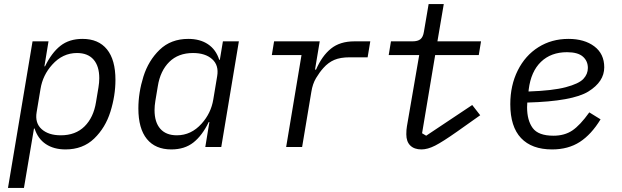

<svg xmlns="http://www.w3.org/2000/svg" viewBox="-20 -718 3040 938"><path d="M139 -516H217L197 -394H200Q232 -460 275 -494Q318 -528 383 -528Q461 -528 502.5 -477Q544 -426 544 -328Q544 -251 519.5 -172.5Q495 -94 440 -41Q385 12 300 12Q243 12 204 -14Q165 -40 149 -90H146L97 200H19ZM449 -219 461 -291Q465 -315 465 -336Q465 -395 437 -427Q409 -459 356 -459Q286 -459 235 -402Q189 -351 178 -284L159 -170Q150 -117 183.5 -87Q217 -57 277 -57Q349 -57 393 -100.5Q437 -144 449 -219Z M983 0 1003 -122H1000Q968 -56 925 -22Q882 12 817 12Q739 12 697.5 -39Q656 -90 656 -188Q656 -265 680.5 -343.5Q705 -422 760 -475Q815 -528 900 -528Q957 -528 996 -502Q1035 -476 1051 -426H1054L1069 -516H1147L1061 0ZM965 -114Q1011 -165 1022 -232L1041 -346Q1050 -399 1016.5 -429Q983 -459 923 -459Q851 -459 807 -415.5Q763 -372 751 -297L739 -225Q735 -201 735 -180Q735 -121 763 -89Q791 -57 844 -57Q914 -57 965 -114Z M1378 0 1453 -449H1308L1319 -516H1542L1519 -378H1524Q1553 -445 1597 -480.5Q1641 -516 1711 -516H1789L1776 -438H1688Q1643 -438 1613.5 -425.5Q1584 -413 1560 -386Q1541 -365 1524 -336.5Q1507 -308 1501 -269L1456 0Z M1965 -62Q1965 -85 1968 -101L2028 -449H1879L1890 -516H1995Q2021 -516 2034 -526.5Q2047 -537 2051 -563L2074 -698H2148L2117 -516H2330L2319 -449H2106L2042 -67L2062 -55L2287 -205L2326 -155L2213 -75Q2142 -25 2105.5 -6.5Q2069 12 2039 12Q2004 12 1984.5 -7Q1965 -26 1965 -62Z M2473 -209Q2473 -301 2509.5 -374Q2546 -447 2610.5 -487.5Q2675 -528 2757 -528Q2835 -528 2883.5 -491.5Q2932 -455 2932 -389Q2932 -319 2854.5 -271Q2777 -223 2556 -217Q2555 -207 2555 -194Q2555 -130 2582.5 -92.5Q2610 -55 2684 -55Q2738 -55 2776 -80.5Q2814 -106 2859 -169L2914 -135Q2869 -61 2812.5 -24.5Q2756 12 2677 12Q2578 12 2525.5 -43.5Q2473 -99 2473 -209ZM2563 -281 2562 -271Q2680 -275 2744 -292Q2808 -309 2830 -332.5Q2852 -356 2852 -386Q2852 -420 2827.5 -441.5Q2803 -463 2750 -463Q2672 -463 2623 -416Q2574 -369 2563 -281Z"/></svg>

Font: iA Writer Mono V
Style: Regular
Weight: 400
Italic angle: -9.5°
Designer: Mike Abbink, Paul van der Laan, Pieter van Rosmalen
Foundry: Bold Monday
Version: Version 2.000